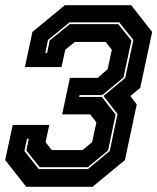

<svg xmlns="http://www.w3.org/2000/svg" viewBox="-35 -720 606 740"><path d="M66 0 -15 -103 14 -238.5H155L140.5 -172L164.5 -141.5H283L320 -172L336.5 -248.5L312.5 -279H204.5L234.5 -420H342L380 -453.5L396 -528L372 -558.5H253.5L216.5 -528L202 -461.5H61L90 -597L215 -700H470.5L551.5 -597L505.5 -381.5L467.5 -350L492 -317.5L446.5 -103L321.5 0ZM114 -68.5H304L388 -138L418 -280.5L364 -350L447.5 -419.5L479 -566L424.5 -634H233L150 -566L139.5 -516H146.5L156.5 -564L234 -627H420.5L471.5 -564L441 -421.5L359 -353.5H271.5L270 -346.5H357.5L410.5 -278.5L381.5 -140L303 -75.5H118L66.5 -140L76 -185H69L59 -138Z"/></svg>

Font: Tourney ExtraBold
Style: Italic
Weight: 800
Italic angle: -12°
Version: Version 1.015